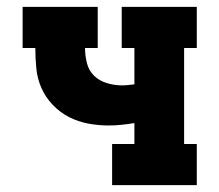

<svg xmlns="http://www.w3.org/2000/svg" viewBox="-20 -540 640 560"><path d="M307 0V-120H372V-181Q353 -178 334.5 -176Q316 -174 297 -174Q267 -174 237.5 -179.5Q208 -185 181.5 -198.5Q155 -212 134 -234Q113 -256 101 -283Q89 -310 86 -340Q83 -370 83 -400H46V-520H265V-400H228Q228 -378 233.5 -356Q239 -334 254.5 -319Q270 -304 292 -297.5Q314 -291 335 -291Q345 -291 354 -292Q363 -293 372 -294V-400H335V-520H554V-400H517V-120H554V0Z"/></svg>

Font: Iosevka Etoile Heavy
Style: Regular
Weight: 900
Designer: Belleve Invis
Foundry: Belleve Invis
Version: Version 22.1.2; ttfautohint (v1.8.4)